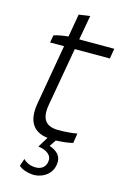

<svg xmlns="http://www.w3.org/2000/svg" viewBox="-127 -708 643 968"><g transform="rotate(15 194.0 -224.5)"><path d="M65 -506 58 -467H131L76 -151C60 -55 97 -8 170 1L137 55C183 61 211 83 205 117C200 148 175 163 143 160C116 158 97 147 85 134L72 173C88 187 111 196 142 199C184 203 241 178 250 121C258 75 232 52 191 37L214 3C245 2 280 -2 302 -8L310 -59C286 -54 236 -50 208 -51C148 -53 120 -84 133 -160L187 -467H370L379 -520H196L219 -648L161 -640L140 -520C116 -518 86 -513 65 -506Z"/></g></svg>

Font: Fixel Display Light
Style: Italic
Weight: 300
Italic angle: -10°
Designer: AlfaBravo + MacPaw
Foundry: Kyrylo Tkachov, Marchela Mozhyna, Serhii Makarenko, Maria Weinstein, Zakhar Kryvoshyya
Version: Version 1.210;Glyphs 3.2 (3217)